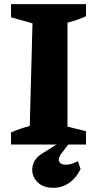

<svg xmlns="http://www.w3.org/2000/svg" viewBox="-20 -694 456 922"><path d="M33 0V-58Q56 -68 78 -75.5Q100 -83 123 -89L136 -582L33 -611V-674H393V-616Q373 -607 350.5 -599Q328 -591 304 -585V-86L393 -64V0ZM236 208Q196 208 170.5 189.5Q145 171 137.5 143Q130 115 142 87Q154 59 189 39L295 -27H329L277 40Q258 65 264 81Q270 97 298 97Q312 97 326 92Q340 87 354 80L367 118Q345 162 311 185Q277 208 236 208Z"/></svg>

Font: Piazzolla Thin Black
Style: Regular
Weight: 900
Version: Version 2.005